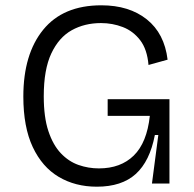

<svg xmlns="http://www.w3.org/2000/svg" viewBox="-20 -692 731 724"><path d="M345 12Q264 12 201.5 -25Q139 -62 103.5 -137.5Q68 -213 68 -328Q68 -488 143 -580Q218 -672 362 -672Q467 -672 533.5 -619Q600 -566 612 -467L540 -447Q535 -506 508.5 -540.5Q482 -575 443 -590Q404 -605 361 -605Q299 -605 250.5 -578Q202 -551 173.5 -490.5Q145 -430 145 -329Q145 -250 162.5 -197.5Q180 -145 209.5 -114Q239 -83 276 -70Q313 -57 353 -57Q435 -57 484.5 -105.5Q534 -154 545 -255H386V-318H619V0H553L577 -183H564Q545 -84 492 -36Q439 12 345 12Z"/></svg>

Font: Bricolage Grotesque 10pt Light
Style: Regular
Weight: 300
Designer: Mathieu Triay
Foundry: Atelier Triay
Version: Version 1.000; ttfautohint (v1.8.4.7-5d5b);gftools[0.9.32]